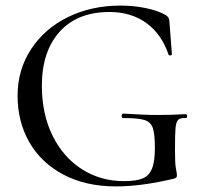

<svg xmlns="http://www.w3.org/2000/svg" viewBox="-20 -656 723 688"><path d="M43 -313Q43 -406 91.5 -480Q140 -554 224 -595Q308 -636 412 -636Q459 -636 502.5 -627Q546 -618 574 -602Q582 -596 584 -592Q586 -588 587 -579L596 -462Q596 -458 591 -457.5Q586 -457 584 -460Q559 -534 504.5 -573.5Q450 -613 372 -613Q257 -613 193.5 -542Q130 -471 130 -349Q130 -248 168 -170.5Q206 -93 273 -50Q340 -7 424 -7Q468 -7 491 -16.5Q514 -26 524.5 -51.5Q535 -77 535 -126Q535 -176 527.5 -197.5Q520 -219 497.5 -226Q475 -233 422 -233Q416 -233 416 -241Q416 -244 417.5 -246.5Q419 -249 421 -249Q496 -244 546 -244Q594 -244 645 -247Q650 -247 650.5 -240Q651 -233 646 -233Q626 -234 618.5 -226.5Q611 -219 609 -197.5Q607 -176 607 -116Q607 -69 610.5 -51.5Q614 -34 614 -28Q614 -23 612 -20.5Q610 -18 604 -16Q487 12 396 12Q287 12 207 -30.5Q127 -73 85 -146.5Q43 -220 43 -313Z"/></svg>

Font: Cormorant Upright Medium
Style: Regular
Weight: 500
Designer: Christian Thalmann (Catharsis Fonts)
Foundry: Catharsis Fonts
Version: Version 3.302